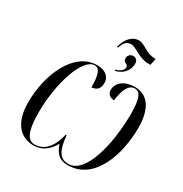

<svg xmlns="http://www.w3.org/2000/svg" viewBox="-229 -1205 1326 1389"><g transform="rotate(30 434.0 -510.0)"><path d="M414 -910H424C440 -955 458 -978 495 -978C540 -978 591 -918 674 -918H689L701 -974H693C618 -974 582 -1030 530 -1030C473 -1030 433 -981 414 -910ZM487 -761 486 -751C557 -767 590 -819 590 -870C590 -894 576 -912 552 -912C528 -912 509 -895 509 -870C509 -832 548 -843 548 -817C548 -790 521 -770 487 -761ZM247 10C314 10 368 -27 405 -95C429 -26 463 10 532 10C758 10 842 -262 842 -480C842 -645 776 -724 674 -724C590 -724 531 -681 531 -618C531 -593 546 -566 589 -564C602 -662 629 -714 679 -714C724 -714 745 -664 745 -543C745 -287 675 0 532 0C462 0 429 -53 419 -174H411C382 -48 321 0 249 0C197 0 161 -52 161 -215C161 -463 244 -714 343 -714C383 -714 401 -671 401 -564C443 -567 467 -589 467 -637C467 -695 420 -724 359 -724C167 -724 59 -477 59 -241C59 -74 135 10 247 10Z"/></g></svg>

Font: Noto Serif Display ExtraCondensed Medium
Style: Italic
Weight: 500
Width: 2
Italic angle: -12°
Designer: Monotype Design Team
Foundry: Monotype Imaging Inc.
Version: Version 2.009